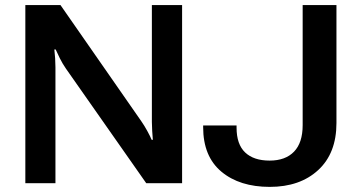

<svg xmlns="http://www.w3.org/2000/svg" viewBox="-20 -731 1436 766"><path d="M81.1 0H201.2V-462.4Q201.2 -478.5 200 -498.3Q198.7 -518.1 196.8 -533.7H202.1Q208 -520 218.8 -498.3Q229.5 -476.6 243.2 -457L563.5 0H706.5V-710.9H585.9V-244.6Q585.9 -228 587.2 -208.5Q588.4 -189 589.8 -173.3H585Q579.1 -187.5 567.6 -208.5Q556.2 -229.5 543.9 -247.1L221.2 -710.9H81.1ZM790.5 -223.6Q790.5 -106.9 863.3 -46.1Q936 14.6 1056.2 14.6Q1176.8 14.6 1249.5 -52.5Q1322.3 -119.6 1322.3 -240.2V-710.9H1187.5V-231.9Q1187.5 -161.6 1153.1 -126Q1118.7 -90.3 1055.7 -90.3Q992.2 -90.3 958 -122.8Q923.8 -155.3 923.8 -221.7V-230.5H790.5Z"/></svg>

Font: Roboto Flex
Style: wght 600 wdth 140 opsz 13.0 GRAD 0.00 slnt 0.00 XTRA 468 XOPQ 96 YOPQ 79 YTLC 514 YTUC 712 YTAS 750 YTDE -203.00 YTFI 738
Weight: 600
Width: 8
Designer: Berlow after Robertson
Foundry: Google
Version: Version 3.100